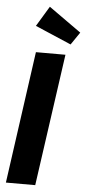

<svg xmlns="http://www.w3.org/2000/svg" viewBox="-62 -970 452 1004"><g transform="rotate(5 164.0 -468.0)"><path d="M261 -693 163 0H9L106 -693ZM158 -936 328 -815 283 -749 94 -830Z"/></g></svg>

Font: Fira Sans Extra Condensed
Style: Bold Italic
Weight: 700
Width: 3
Italic angle: -8°
Designer: Carrois Corporate & Edenspiekermann AG
Foundry: Carrois Corporate GbR & Edenspiekermann AG
Version: Version 4.203